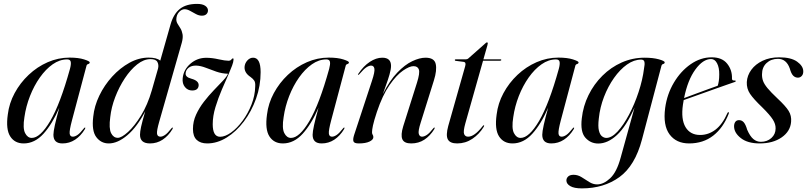

<svg xmlns="http://www.w3.org/2000/svg" viewBox="-20 -746 4246 1010"><path d="M358.5 -112.5Q344.5 -59.5 346.5 -43.2Q348.5 -27 363 -27Q374 -27 387.5 -36Q401 -45 421 -70.5Q425 -76 427.5 -75Q430.5 -74 426.5 -66.5Q405 -31 375 -11.2Q345 8.5 308.5 8.5Q261 8.5 261 -37Q261 -68.5 292 -179.5Q255 -93.5 208.8 -42.5Q162.5 8.5 104.5 8.5Q57.5 8.5 33.8 -28.5Q10 -65.5 21 -143.5Q28 -202.5 57 -256.2Q86 -310 130.8 -352.2Q175.5 -394.5 231 -418.8Q286.5 -443 346 -443Q392.5 -443 422.2 -433.5Q452 -424 452 -418Q452 -411.5 444.2 -409.2Q436.5 -407 435 -400ZM108.5 -130Q99 -71.5 112 -46Q125 -20.5 147 -20.5Q191.5 -20.5 244 -109.2Q296.5 -198 348 -383.5Q354.5 -407.5 352.2 -420.5Q350 -433.5 333 -433.5Q294 -433.5 257.2 -407.8Q220.5 -382 189.8 -338.5Q159 -295 137.8 -240.8Q116.5 -186.5 108.5 -130Z M887 -66.5Q865.5 -31 835.5 -11.2Q805.5 8.5 769 8.5Q716.5 8.5 716.5 -37Q716.5 -52.5 722.2 -79.2Q728 -106 744 -160.5Q701 -78 650 -34.8Q599 8.5 552 8.5Q511.5 8.5 486.5 -24.8Q461.5 -58 470.5 -132.5Q476 -188 502.5 -243Q529 -298 570.2 -343.2Q611.5 -388.5 661 -415.8Q710.5 -443 762 -443Q804.5 -443 823 -427L877.5 -618.5Q893 -672.5 926 -699Q959 -725.5 1017 -725.5Q1045 -725.5 1059.5 -715.5Q1074 -705.5 1074 -691Q1074 -679.5 1065.8 -671.5Q1057.5 -663.5 1042 -663.5Q1026.5 -663.5 1010.8 -672Q995 -680.5 979.8 -689Q964.5 -697.5 951 -697.5Q935.5 -697.5 921.8 -682.5Q908 -667.5 907.5 -644Q907.5 -631.5 914.2 -620.8Q921 -610 929 -597Q937 -584 940.2 -566.2Q943.5 -548.5 936.5 -522L817.5 -105.5Q804 -58.5 806 -42.8Q808 -27 824 -27Q834.5 -27 848 -36Q861.5 -45 881.5 -70.5Q886 -76 888 -75Q891 -74 887 -66.5ZM560 -130Q552 -70 564.5 -45.5Q577 -21 599.5 -21Q619.5 -21 653.5 -51.8Q687.5 -82.5 722 -138.5Q756.5 -194.5 778.5 -270.5L811.5 -386Q816 -405 808 -420Q800 -435 771.5 -435Q736.5 -435 701.5 -407.2Q666.5 -379.5 636.5 -334Q606.5 -288.5 586 -235Q565.5 -181.5 560 -130Z M1351 -366.5Q1351 -294.5 1327 -227.2Q1303 -160 1262.8 -106.8Q1222.5 -53.5 1172.5 -22.5Q1122.5 8.5 1070 8.5Q1034.5 8.5 1014.8 -10Q995 -28.5 995 -67.5Q995 -107 1011.5 -143Q1028 -179 1053 -211.2Q1078 -243.5 1104.5 -271Q1131 -298.5 1151.8 -320.5Q1172.5 -342.5 1179.5 -358Q1147 -359 1117.8 -369.2Q1088.5 -379.5 1062 -389.8Q1035.5 -400 1012.5 -401Q987 -401.5 972.2 -389.5Q957.5 -377.5 956.5 -361Q954 -340.5 986.5 -332Q1027 -321 1025 -296Q1022.5 -270 991 -270Q967.5 -270 952.8 -288.2Q938 -306.5 941 -334.5Q945.5 -379.5 981.5 -410.8Q1017.5 -442 1065 -442Q1095 -442 1129.5 -434.2Q1164 -426.5 1181.5 -426.5Q1192.5 -426.5 1197 -432.8Q1201.5 -439 1205.5 -439Q1209 -439 1208.5 -432Q1208 -420 1201 -401.2Q1194 -382.5 1184 -359V-358Q1183.5 -358 1183.5 -358Q1167 -321 1147.5 -275.8Q1128 -230.5 1113.5 -183Q1099 -135.5 1099 -92.5Q1099 -27 1137.5 -26.5Q1164.5 -26.5 1196 -49.2Q1227.5 -72 1256 -110.5Q1284.5 -149 1303 -196Q1321.5 -243 1322.5 -291Q1324 -312.5 1317.2 -322.2Q1310.5 -332 1298 -341Q1264.5 -363 1266.5 -394.5Q1268 -413.5 1281.2 -428Q1294.5 -442.5 1311.5 -442.5Q1351 -442.5 1351 -366.5Z M1722 -112.5Q1708 -59.5 1710 -43.2Q1712 -27 1726.5 -27Q1737.5 -27 1751 -36Q1764.5 -45 1784.5 -70.5Q1788.5 -76 1791 -75Q1794 -74 1790 -66.5Q1768.5 -31 1738.5 -11.2Q1708.5 8.5 1672 8.5Q1624.5 8.5 1624.5 -37Q1624.5 -68.5 1655.5 -179.5Q1618.5 -93.5 1572.2 -42.5Q1526 8.5 1468 8.5Q1421 8.5 1397.2 -28.5Q1373.5 -65.5 1384.5 -143.5Q1391.5 -202.5 1420.5 -256.2Q1449.5 -310 1494.2 -352.2Q1539 -394.5 1594.5 -418.8Q1650 -443 1709.5 -443Q1756 -443 1785.8 -433.5Q1815.5 -424 1815.5 -418Q1815.5 -411.5 1807.8 -409.2Q1800 -407 1798.5 -400ZM1472 -130Q1462.5 -71.5 1475.5 -46Q1488.5 -20.5 1510.5 -20.5Q1555 -20.5 1607.5 -109.2Q1660 -198 1711.5 -383.5Q1718 -407.5 1715.8 -420.5Q1713.5 -433.5 1696.5 -433.5Q1657.5 -433.5 1620.8 -407.8Q1584 -382 1553.2 -338.5Q1522.5 -295 1501.2 -240.8Q1480 -186.5 1472 -130Z M1864 -352.5Q1861.5 -353 1865 -358Q1892 -398.5 1925.2 -420.5Q1958.5 -442.5 1991 -442.5Q2037 -442.5 2037 -399.5Q2037 -381.5 2029 -353.8Q2021 -326 2010.5 -297.8Q2000 -269.5 1994 -251Q2029.5 -322 2069.8 -364Q2110 -406 2148.8 -424.2Q2187.5 -442.5 2218.5 -442.5Q2264.5 -442.5 2272 -409.8Q2279.5 -377 2262.5 -323L2193.5 -102.5Q2178.5 -56 2183 -41.5Q2187.5 -27 2200 -27Q2211 -27 2225 -36Q2239 -45 2259 -70.5Q2263 -76 2265.5 -75Q2268.5 -74 2264.5 -66.5Q2242.5 -31 2212.2 -11.2Q2182 8.5 2143 8.5Q2106 8.5 2096.5 -13.5Q2087 -35.5 2101 -81.5L2173.5 -311Q2189.5 -362 2183.5 -380Q2177.5 -398 2155 -398Q2134 -398 2099.8 -374.5Q2065.5 -351 2028.8 -298Q1992 -245 1962.5 -157Q1947 -110 1942 -86.2Q1937 -62.5 1937 -50.5Q1937 -42 1940.5 -37Q1944 -32 1944 -24.5Q1944 -11 1923.5 -1.2Q1903 8.5 1867.5 8.5Q1843.5 8.5 1839.5 -2Q1835.5 -12.5 1842.5 -35L1936.5 -320.5Q1952.5 -368.5 1949.5 -384.8Q1946.5 -401 1932 -401Q1921.5 -401 1907.2 -391.8Q1893 -382.5 1870.5 -356Q1866.5 -351.5 1864 -352.5Z M2419.5 -420.5 2377 -426Q2372.5 -426.5 2372.5 -430Q2372.5 -434 2378 -434H2431.5Q2439 -434 2443.5 -438.5L2534.5 -519Q2538 -523 2542 -523Q2546 -523 2546 -518.5Q2546 -515.5 2544 -508L2523 -434H2612.5Q2617 -434 2617 -431Q2617 -426.5 2609.5 -426.5H2521L2428 -97.5Q2416 -54.5 2421.5 -40.8Q2427 -27 2442.5 -27Q2476 -27 2519 -82.5Q2523 -88 2525.5 -87Q2528.5 -86 2524.5 -78.5Q2501 -40 2464.8 -15.8Q2428.5 8.5 2385 8.5Q2347 8.5 2335.8 -12.8Q2324.5 -34 2338 -83.5L2427 -397.5Q2433 -418.5 2419.5 -420.5Z M2930 -112.5Q2916 -59.5 2918 -43.2Q2920 -27 2934.5 -27Q2945.5 -27 2959 -36Q2972.5 -45 2992.5 -70.5Q2996.5 -76 2999 -75Q3002 -74 2998 -66.5Q2976.5 -31 2946.5 -11.2Q2916.5 8.5 2880 8.5Q2832.5 8.5 2832.5 -37Q2832.5 -68.5 2863.5 -179.5Q2826.5 -93.5 2780.2 -42.5Q2734 8.5 2676 8.5Q2629 8.5 2605.2 -28.5Q2581.5 -65.5 2592.5 -143.5Q2599.5 -202.5 2628.5 -256.2Q2657.5 -310 2702.2 -352.2Q2747 -394.5 2802.5 -418.8Q2858 -443 2917.5 -443Q2964 -443 2993.8 -433.5Q3023.5 -424 3023.5 -418Q3023.5 -411.5 3015.8 -409.2Q3008 -407 3006.5 -400ZM2680 -130Q2670.5 -71.5 2683.5 -46Q2696.5 -20.5 2718.5 -20.5Q2763 -20.5 2815.5 -109.2Q2868 -198 2919.5 -383.5Q2926 -407.5 2923.8 -420.5Q2921.5 -433.5 2904.5 -433.5Q2865.5 -433.5 2828.8 -407.8Q2792 -382 2761.2 -338.5Q2730.5 -295 2709.2 -240.8Q2688 -186.5 2680 -130Z M3357 -12Q3320.5 126 3238.5 185.5Q3156.5 245 3041 245Q3000 245 2979.8 233Q2959.5 221 2959.5 203.5Q2959.5 191 2969 182.2Q2978.5 173.5 2997.5 173.5Q3019.5 173.5 3039.8 186.2Q3060 199 3079.8 211.5Q3099.5 224 3121 224Q3155.5 224 3190 191.5Q3224.5 159 3245 83L3318 -180.5Q3274 -80.5 3225.5 -35.8Q3177 9 3127 9Q3086.5 9 3059.2 -21.8Q3032 -52.5 3040.5 -123.5Q3047.5 -188 3075.8 -245.5Q3104 -303 3148.8 -347.5Q3193.5 -392 3250.2 -417.2Q3307 -442.5 3371 -442.5Q3415 -442.5 3445.8 -434Q3476.5 -425.5 3476.5 -418Q3476.5 -411.5 3469 -409.5Q3461.5 -407.5 3459.5 -400ZM3130 -123Q3125 -81 3130.5 -59Q3136 -37 3147 -28.8Q3158 -20.5 3169.5 -20.5Q3197.5 -20.5 3228.8 -54.2Q3260 -88 3289 -142.8Q3318 -197.5 3339.2 -261.8Q3360.5 -326 3368 -386.5Q3372.5 -408 3370 -420.2Q3367.5 -432.5 3352.5 -432.5Q3315 -432.5 3278.2 -406.5Q3241.5 -380.5 3210 -336Q3178.5 -291.5 3157.2 -236.2Q3136 -181 3130 -123Z M3813.5 -148Q3784.5 -73.5 3731.8 -32.5Q3679 8.5 3605 8.5Q3537.5 8.5 3502.2 -39Q3467 -86.5 3479 -178Q3489 -251 3525 -311.5Q3561 -372 3613.2 -408.2Q3665.5 -444.5 3724 -444.5Q3778.5 -444.5 3805.2 -411Q3832 -377.5 3830.5 -333Q3830 -321 3844.5 -322.5Q3849.5 -323 3850.5 -320Q3851 -317 3846 -315Q3839.5 -313 3809 -302.2Q3778.5 -291.5 3736.2 -276.5Q3694 -261.5 3650.8 -246Q3607.5 -230.5 3576.5 -219.5Q3574 -207.5 3572.5 -195.5Q3561.5 -118.5 3586.2 -77.2Q3611 -36 3663 -36Q3707 -36 3743.8 -64Q3780.5 -92 3806.5 -151Q3809 -156.5 3812 -156Q3816 -155 3813.5 -148ZM3720.5 -435.5Q3678 -435.5 3637.8 -380.2Q3597.5 -325 3578.5 -230Q3606 -240.5 3640.8 -253.2Q3675.5 -266 3706.8 -277.5Q3738 -289 3755.5 -295Q3759 -305 3761.2 -319.5Q3763.5 -334 3763.5 -354.5Q3764 -390 3752.2 -412.8Q3740.5 -435.5 3720.5 -435.5Z M3982.5 0Q4015.5 0 4037.8 -20Q4060 -40 4060 -70.5Q4060.5 -93.5 4045.2 -117.5Q4030 -141.5 3989.5 -181.5Q3944 -225 3925.5 -252.5Q3907 -280 3908.5 -314.5Q3910.5 -349 3932.2 -378.8Q3954 -408.5 3991.8 -426.5Q4029.5 -444.5 4079 -444.5Q4141 -444.5 4173 -421.8Q4205 -399 4205.5 -371.5Q4206 -356 4197.8 -346.8Q4189.5 -337.5 4177.5 -337.5Q4163 -337.5 4152.5 -348Q4142 -358.5 4134.5 -386Q4116.5 -436.5 4072.5 -436.5Q4036 -436.5 4012.2 -414.2Q3988.5 -392 3988.5 -355.5Q3988 -337 3994 -320.2Q4000 -303.5 4017.5 -282.2Q4035 -261 4070 -228Q4112.5 -188.5 4128.5 -162.8Q4144.5 -137 4141.5 -105Q4137.5 -55 4091.8 -23.2Q4046 8.5 3976 8.5Q3913 8.5 3877.2 -19.5Q3841.5 -47.5 3841.5 -81.5Q3841.5 -95.5 3848 -104.8Q3854.5 -114 3867.5 -114Q3882.5 -114 3892.5 -102.5Q3902.5 -91 3910.5 -63.5Q3925.5 -29 3943 -14.5Q3960.5 0 3982.5 0Z"/></svg>

Font: Fraunces 144pt S000
Style: Italic
Weight: 400
Italic angle: -16°
Version: Version 1.000; ttfautohint (v1.8.3)